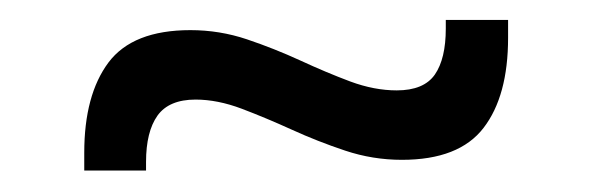

<svg xmlns="http://www.w3.org/2000/svg" viewBox="-20 -396 580 188"><path d="M373.5 -239.5Q345 -239.5 318 -248.5Q291 -257.5 265.8 -269Q240.5 -280.5 216.8 -289.5Q193 -298.5 171.5 -298.5Q145.5 -298.5 134.2 -282.8Q123 -267 123 -237.5V-229H62.5V-246.5Q62.5 -303 86.2 -334.8Q110 -366.5 166.5 -366.5Q195 -366.5 221.8 -357.5Q248.5 -348.5 274 -336.8Q299.5 -325 323 -316.2Q346.5 -307.5 368.5 -307.5Q395 -307.5 405.8 -323Q416.5 -338.5 416.5 -368V-376.5H477.5V-359Q477.5 -302 453.5 -270.8Q429.5 -239.5 373.5 -239.5Z"/></svg>

Font: Anek Tamil Medium
Style: Regular
Weight: 400
Version: Version 1.003